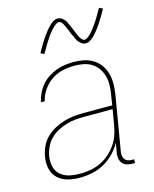

<svg xmlns="http://www.w3.org/2000/svg" viewBox="-114 -822 727 907"><g transform="rotate(-15 250.0 -369.0)"><path d="M163 8Q133 8 105.5 1Q78 -6 57.5 -24.5Q37 -43 30.5 -71.5Q24 -100 29 -129Q33 -153 43.5 -177Q54 -201 72.5 -219.5Q91 -238 114 -250.5Q137 -263 161.5 -270.5Q186 -278 210.5 -280.5Q235 -283 259 -283H399L407 -334Q411 -357 411.5 -379.5Q412 -402 406.5 -422.5Q401 -443 389 -460.5Q377 -478 359.5 -489.5Q342 -501 320 -505.5Q298 -510 275 -510Q247 -510 218 -504Q189 -498 163.5 -481Q138 -464 120 -438Q102 -412 96 -384H77Q82 -405 91.5 -425.5Q101 -446 115.5 -463.5Q130 -481 150 -494Q170 -507 190.5 -514.5Q211 -522 232.5 -525Q254 -528 275 -528Q301 -528 325 -523Q349 -518 369.5 -505.5Q390 -493 404 -473.5Q418 -454 424.5 -431Q431 -408 431 -382.5Q431 -357 427 -331L381 -58Q380 -49 381.5 -39.5Q383 -30 388.5 -23Q394 -16 403 -13Q412 -10 421 -10H433V8H418Q405 8 392.5 4Q380 0 372 -9.5Q364 -19 361.5 -32Q359 -45 361 -58L370 -108Q355 -81 332 -57.5Q309 -34 281 -19Q253 -4 223 2Q193 8 163 8ZM169 -10Q194 -10 219.5 -14.5Q245 -19 269 -30Q293 -41 313 -58.5Q333 -76 348.5 -98Q364 -120 372 -144.5Q380 -169 384 -194L396 -265H259Q237 -265 214.5 -263Q192 -261 170 -254.5Q148 -248 127 -237Q106 -226 89.5 -209.5Q73 -193 63 -171.5Q53 -150 49 -128Q45 -102 50.5 -77.5Q56 -53 74.5 -37Q93 -21 118 -15.5Q143 -10 169 -10ZM354 -598Q348 -598 342 -600.5Q336 -603 331.5 -607Q327 -611 322.5 -615.5Q318 -620 315.5 -625Q313 -630 310.5 -635.5Q308 -641 305.5 -646.5Q303 -652 300 -657.5Q297 -663 295 -669.5Q293 -676 290.5 -682Q288 -688 285 -693.5Q282 -699 280.5 -703.5Q279 -708 275 -714Q271 -720 266.5 -724Q262 -728 256 -728Q251 -728 249 -726.5Q247 -725 243 -723Q239 -721 234.5 -717Q230 -713 224 -707Q218 -701 216 -698.5Q214 -696 211.5 -692.5Q209 -689 206.5 -686Q204 -683 201.5 -679.5Q199 -676 196 -672Q193 -668 190.5 -663.5Q188 -659 184.5 -654.5Q181 -650 178.5 -645Q176 -640 172.5 -634.5Q169 -629 166 -623.5Q163 -618 159.5 -612Q156 -606 152 -600L135 -608Q141 -620 147 -630Q153 -640 158.5 -649Q164 -658 169 -666Q174 -674 179.5 -681.5Q185 -689 189.5 -695Q194 -701 198.5 -706.5Q203 -712 210.5 -720Q218 -728 226 -734Q234 -740 240.5 -743Q247 -746 256 -746Q262 -746 268 -743.5Q274 -741 278.5 -737.5Q283 -734 287.5 -729Q292 -724 294.5 -719Q297 -714 299.5 -708.5Q302 -703 304.5 -697.5Q307 -692 309.5 -686.5Q312 -681 314.5 -674.5Q317 -668 319.5 -662Q322 -656 324.5 -650.5Q327 -645 329 -640.5Q331 -636 335 -630Q339 -624 343.5 -620Q348 -616 354 -616Q359 -616 361 -617.5Q363 -619 367 -621Q371 -623 375.5 -627Q380 -631 386 -637Q392 -643 394 -645.5Q396 -648 398.5 -651.5Q401 -655 403.5 -658Q406 -661 408.5 -665Q411 -669 414 -672.5Q417 -676 419.5 -680.5Q422 -685 425.5 -689.5Q429 -694 431.5 -699Q434 -704 437.5 -709.5Q441 -715 444 -720.5Q447 -726 450.5 -732Q454 -738 458 -744L475 -736Q469 -724 463 -714Q457 -704 451.5 -695Q446 -686 441 -678Q436 -670 430.5 -662.5Q425 -655 420.5 -649Q416 -643 411.5 -637.5Q407 -632 399.5 -624Q392 -616 384 -610Q376 -604 369.5 -601Q363 -598 354 -598Z"/></g></svg>

Font: Iosevka SS18 Thin
Style: Italic
Weight: 100
Italic angle: -9°
Monospace: yes
Designer: Belleve Invis
Foundry: Belleve Invis
Version: Version 25.1.1; ttfautohint (v1.8.4)